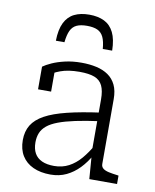

<svg xmlns="http://www.w3.org/2000/svg" viewBox="-88 -849 750 927"><g transform="rotate(10 287.5 -385.5)"><path d="M275 -782Q232 -782 201.5 -767Q171 -752 154.5 -718.5Q138 -685 137 -630H179Q183 -667 193 -688Q203 -709 222.5 -718Q242 -727 273 -727Q305 -727 324.5 -718Q344 -709 354 -688Q364 -667 367 -630H413Q412 -685 395.5 -718.5Q379 -752 348.5 -767Q318 -782 275 -782ZM412 -326V-284Q345 -275 296 -264.5Q247 -254 214 -241.5Q181 -229 161.5 -213Q142 -197 133.5 -176.5Q125 -156 125 -130Q125 -98 137 -76.5Q149 -55 173 -44Q197 -33 233 -33Q273 -33 305 -50Q337 -67 363 -97.5Q389 -128 412 -169V-118Q391 -80 363 -51Q335 -22 300.5 -5.5Q266 11 223 11Q174 11 138 -5.5Q102 -22 82.5 -53.5Q63 -85 63 -130Q63 -173 82 -204Q101 -235 142 -257.5Q183 -280 250 -296.5Q317 -313 412 -326ZM412 0 403 -118 401 -122V-389Q401 -431 389 -456Q377 -481 350 -491.5Q323 -502 276 -502Q221 -502 183 -488Q145 -474 123 -455Q121 -461 122.5 -467.5Q124 -474 129 -480.5Q134 -487 141 -490.5Q148 -494 157 -494V-384H93V-495Q108 -506 134.5 -518Q161 -530 197.5 -538.5Q234 -547 278 -547Q318 -547 351.5 -539.5Q385 -532 409.5 -515Q434 -498 447.5 -470Q461 -442 461 -401V-83Q461 -69 471 -61Q481 -53 499.5 -49Q518 -45 543 -42L548 -41V0Z"/></g></svg>

Font: Roboto Serif ExtraLight
Style: Regular
Weight: 250
Version: Version 1.007